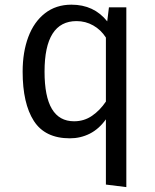

<svg xmlns="http://www.w3.org/2000/svg" viewBox="-20 -571 655 809"><path d="M431.8 -481 439 -540H512.3V217.4L426.2 206.7V-68.2Q397.4 -27.7 358.5 -7.9Q319.5 11.8 274.4 11.8Q169.7 11.8 122.6 -61.5Q75.4 -134.9 75.4 -269.2Q75.4 -351.3 99.2 -415.1Q123.1 -479 169.5 -515.1Q215.9 -551.3 281 -551.3Q375.9 -551.3 431.8 -481ZM167.7 -269.2Q167.7 -164.1 198.7 -112.1Q229.7 -60 292.3 -60Q334.4 -60 367.9 -83.1Q401.5 -106.2 426.2 -143.1V-412.8Q405.1 -445.6 372.8 -463.8Q340.5 -482.1 302.6 -482.1Q167.7 -482.1 167.7 -269.2Z"/></svg>

Font: Fira Code
Style: Regular
Weight: 400
Designer: Carrois Corporate, Edenspiekermann AG, Nikita Prokopov
Foundry: Carrois Corporate, Edenspiekermann AG, Nikita Prokopov
Version: Version 5.002